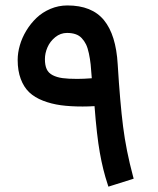

<svg xmlns="http://www.w3.org/2000/svg" viewBox="-20 -678 591 716"><path d="M45.9 -454.6Q45.9 -481 54 -509Q62 -537.1 78.1 -563.7Q94.2 -590.3 116.2 -611.3Q138.2 -632.3 168.2 -645Q198.2 -657.7 231.4 -657.7Q322.8 -657.7 367.7 -602.8Q412.6 -547.9 418.9 -438.5Q427.7 -294.9 439 -206.1Q450.2 -117.2 476.1 -20.5L478.5 -11.7L469.7 -8.8L393.6 15.1L384.3 18.1L381.3 8.8Q363.8 -43.5 352.3 -108.4Q340.8 -173.3 332.5 -282.2Q309.1 -280.8 288.1 -280.8Q242.2 -280.8 206.8 -285.6Q171.4 -290.5 140.4 -302.5Q109.4 -314.5 89.1 -333.7Q68.8 -353 57.4 -383.5Q45.9 -414.1 45.9 -454.6ZM230 -555.2Q205.6 -555.2 186 -539.3Q166.5 -523.4 157 -501.5Q147.5 -479.5 147.5 -457.5Q147.5 -434.6 154.1 -420.2Q160.6 -405.8 176.3 -397.7Q191.9 -389.6 213.1 -386.7Q234.4 -383.8 267.6 -383.8Q292.5 -383.8 322.3 -386.2Q320.3 -417 318.1 -437.5Q315.9 -458 311.5 -478.8Q307.1 -499.5 300.8 -512.5Q294.4 -525.4 284.9 -535.6Q275.4 -545.9 261.7 -550.5Q248 -555.2 230 -555.2Z"/></svg>

Font: Samim FD-WOL
Style: Medium-FD-WOL
Weight: 500
Foundry: DejaVu fonts team - Redesigned by Saber Rastikerdar
Version: Version 4.0.0